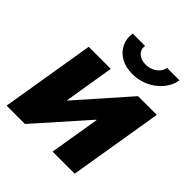

<svg xmlns="http://www.w3.org/2000/svg" viewBox="-205 -901 1042 1042"><g transform="rotate(45 316.0 -380.5)"><path d="M532.7 0H363.3L411.1 -290H408.2L150.9 0H10.3L99.6 -541H269L221.7 -253.4H224.6L478.5 -541H622.1ZM371.1 -603.5Q319.8 -603.5 283 -624.5Q246.1 -645.5 228.5 -681.2Q210.9 -716.8 217.8 -760.7H312.5Q307.6 -731 328.6 -710.9Q349.6 -690.9 385.7 -690.9Q409.7 -690.9 430.2 -700Q450.7 -709 464.4 -724.9Q478 -740.7 481.4 -760.7H576.7Q569.8 -716.8 540 -681.2Q510.3 -645.5 466.3 -624.5Q422.4 -603.5 371.1 -603.5Z"/></g></svg>

Font: Inter 17pt ExtraBold
Style: Italic
Weight: 800
Italic angle: -9.3988°
Version: Version 4.001;git-66647c0bb